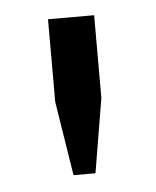

<svg xmlns="http://www.w3.org/2000/svg" viewBox="-33 -716 277 340"><g transform="rotate(-5 105.0 -546.5)"><path d="M146 -539 124 -407H85L64 -539V-686H146Z"/></g></svg>

Font: Chivo
Style: Regular
Weight: 400
Designer: Hector Gatti
Foundry: Omnibus-Type
Version: Version 1.006; ttfautohint (v1.4.1)